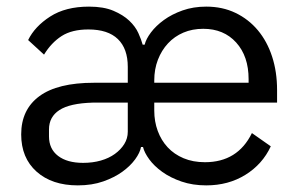

<svg xmlns="http://www.w3.org/2000/svg" viewBox="-20 -548 904 580"><path d="M260 -238Q191 -236 159.5 -215.5Q128 -195 128 -157V-136Q128 -98 155.5 -77Q183 -56 231 -56Q260 -56 284.5 -63Q309 -70 327 -83Q345 -96 355.5 -113Q366 -130 366 -150V-238ZM731 -298V-309Q731 -378 693.5 -419.5Q656 -461 594 -461Q561 -461 534 -449.5Q507 -438 487.5 -417Q468 -396 457 -367.5Q446 -339 446 -305V-298ZM599 -58Q698 -58 741 -146L798 -106Q773 -52 721.5 -20Q670 12 603 12Q562 12 528.5 0.5Q495 -11 470.5 -28.5Q446 -46 431 -66.5Q416 -87 412 -104H406Q403 -87 388.5 -67Q374 -47 350 -29.5Q326 -12 292 0Q258 12 215 12Q137 12 90.5 -29.5Q44 -71 44 -142Q44 -217 99 -257.5Q154 -298 264 -298H366V-346Q366 -401 336 -430Q306 -459 247 -459Q197 -459 166 -439Q135 -419 113 -383L65 -427Q85 -468 131.5 -498Q178 -528 249 -528Q293 -528 322.5 -515.5Q352 -503 370.5 -485.5Q389 -468 398 -448Q407 -428 411 -413H417Q421 -430 436 -450Q451 -470 475 -487.5Q499 -505 531.5 -516.5Q564 -528 603 -528Q652 -528 691.5 -509Q731 -490 759 -456.5Q787 -423 802 -377Q817 -331 817 -276V-238H446V-214Q446 -181 456.5 -152.5Q467 -124 486.5 -103Q506 -82 534.5 -70Q563 -58 599 -58Z"/></svg>

Font: IBM Plex Sans Hebrew
Style: Regular
Weight: 400
Designer: Mike Abbink, Paul van der Laan, Pieter van Rosmalen, Yanek Iontef
Foundry: Bold Monday
Version: Version 1.2